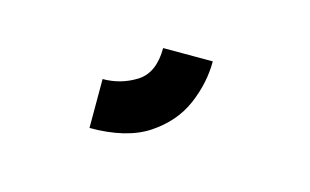

<svg xmlns="http://www.w3.org/2000/svg" viewBox="-37 -199 496 307"><g transform="rotate(15 210.5 -46.0)"><path d="M123 30.9V-50.1Q153.2 -50.1 178.5 -66Q203.7 -82 203.7 -123H285.9Q285.9 -86.9 270.7 -51.5Q255.4 -16.2 220 7.3Q184.5 30.9 123 30.9Z"/></g></svg>

Font: Stick No Bills ExtraLight
Style: Regular
Weight: 200
Designer: Kosala Senevirathne, Siva Puranthara, Lasantha Premarathna, Tharique Azeez
Foundry: mooniak
Version: Version 2.000